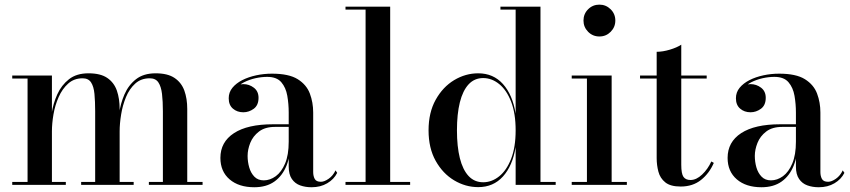

<svg xmlns="http://www.w3.org/2000/svg" viewBox="-20 -778 3577 808"><path d="M198.5 -460V-12.5H257V0H31.5V-12.5H96V-447.5H31.5V-460ZM483.5 -319.5V-12.5H542.5V0H321.5V-12.5H380.5V-309.5Q380.5 -351.5 377.5 -382.8Q374.5 -414 363.2 -431.2Q352 -448.5 327.5 -448.5Q291.5 -448.5 266.8 -426.2Q242 -404 226.8 -369.5Q211.5 -335 205 -296.5Q198.5 -258 198.5 -225.5L191 -222.5Q191 -257 197.2 -299.5Q203.5 -342 221 -380.8Q238.5 -419.5 270.2 -444.5Q302 -469.5 352.5 -469.5Q403 -469.5 431.5 -450Q460 -430.5 471.8 -396.8Q483.5 -363 483.5 -319.5ZM768 -319.5V-12.5H832.5V0H606.5V-12.5H665.5V-309.5Q665.5 -351.5 661.8 -382.8Q658 -414 646.5 -431.2Q635 -448.5 610 -448.5Q573.5 -448.5 549 -426.2Q524.5 -404 510.2 -369.5Q496 -335 489.8 -296.5Q483.5 -258 483.5 -225.5L475.5 -222.5Q475.5 -257 481.2 -299.5Q487 -342 503.8 -380.8Q520.5 -419.5 552.2 -444.5Q584 -469.5 635 -469.5Q685.5 -469.5 714.5 -450Q743.5 -430.5 755.8 -396.8Q768 -363 768 -319.5Z M1291 10Q1265 10 1243.2 2.2Q1221.5 -5.5 1208.2 -24.8Q1195 -44 1195 -77V-304.5Q1195 -340.5 1189 -375Q1183 -409.5 1163.8 -432Q1144.5 -454.5 1104.5 -454.5Q1080.5 -454.5 1054.8 -448.8Q1029 -443 1007 -431.8Q985 -420.5 971.2 -403.8Q957.5 -387 957.5 -364.5H943.5Q943.5 -391.5 962.2 -407.8Q981 -424 1004 -424Q1028.5 -424 1048.2 -409Q1068 -394 1068 -366.5Q1068 -335 1047.8 -320.2Q1027.5 -305.5 1004 -305.5Q978 -305.5 960.2 -320.8Q942.5 -336 942.5 -364.5Q942.5 -389.5 958 -408.5Q973.5 -427.5 999.5 -440.8Q1025.5 -454 1058 -461Q1090.5 -468 1124.5 -468Q1195.5 -468 1232.8 -444.8Q1270 -421.5 1284 -384.2Q1298 -347 1298 -304.5V-54Q1298 -37 1304.5 -25Q1311 -13 1330.5 -13Q1345 -13 1363.2 -25.8Q1381.5 -38.5 1392 -61L1399 -50.5Q1385.5 -23.5 1357.2 -6.8Q1329 10 1291 10ZM1050 10Q985 10 946.2 -23.2Q907.5 -56.5 907.5 -113.5Q907.5 -180.5 964.8 -217.8Q1022 -255 1128.5 -255H1241.5V-244H1137.5Q1095.5 -244 1070 -224.5Q1044.5 -205 1033.2 -176.8Q1022 -148.5 1022 -122Q1022 -97 1028.8 -73.5Q1035.5 -50 1050.5 -34.5Q1065.5 -19 1090 -19Q1116.5 -19 1140.5 -36.5Q1164.5 -54 1179.8 -90Q1195 -126 1195 -182H1203Q1203 -124.5 1185.8 -81.2Q1168.5 -38 1134.8 -14Q1101 10 1050 10Z M1622 -750V-12.5H1706V0H1434V-12.5H1518.5V-737.5H1434V-750Z M1992.5 9.5Q1939 9.5 1891.2 -19Q1843.5 -47.5 1813.5 -101Q1783.5 -154.5 1783.5 -229.5Q1783.5 -304.5 1813.5 -358.2Q1843.5 -412 1891.2 -440.8Q1939 -469.5 1992.5 -469.5Q2056 -469.5 2096.5 -424.5Q2137 -379.5 2150 -300V-737.5H2086V-750H2254.5V-12.5H2318.5V0H2150V-159Q2137 -80 2096.5 -35.2Q2056 9.5 1992.5 9.5ZM2013.5 -11Q2049.5 -11 2080.8 -36Q2112 -61 2131 -109.8Q2150 -158.5 2150 -229.5Q2150 -301 2131 -350Q2112 -399 2080.8 -424.2Q2049.5 -449.5 2013.5 -449.5Q1976.5 -449.5 1952 -423Q1927.5 -396.5 1915.2 -347.2Q1903 -298 1903 -229.5Q1903 -161.5 1915.2 -112.5Q1927.5 -63.5 1952 -37.2Q1976.5 -11 2013.5 -11Z M2502.5 -624.5Q2474.5 -624.5 2455 -644.2Q2435.5 -664 2435.5 -691.5Q2435.5 -719.5 2455 -739Q2474.5 -758.5 2502.5 -758.5Q2530 -758.5 2549.8 -739Q2569.5 -719.5 2569.5 -691.5Q2569.5 -664 2550 -644.2Q2530.5 -624.5 2502.5 -624.5ZM2554 -460V-12.5H2618V0H2386V-12.5H2450V-447.5H2386V-460Z M2844.5 7Q2801.5 7 2779.8 -10.5Q2758 -28 2750.8 -55.5Q2743.5 -83 2743.5 -112.5V-560Q2769 -560 2799 -569Q2829 -578 2847 -590V-84.5Q2847 -47 2856.2 -33.8Q2865.5 -20.5 2886 -20.5Q2910.5 -20.5 2934.8 -43.5Q2959 -66.5 2973.5 -98.5L2984 -92.5Q2965 -48.5 2930.2 -20.8Q2895.5 7 2844.5 7ZM2673.5 -447.5V-460H2954V-447.5Z M3425.5 10Q3399.5 10 3377.8 2.2Q3356 -5.5 3342.8 -24.8Q3329.5 -44 3329.5 -77V-304.5Q3329.5 -340.5 3323.5 -375Q3317.5 -409.5 3298.2 -432Q3279 -454.5 3239 -454.5Q3215 -454.5 3189.2 -448.8Q3163.5 -443 3141.5 -431.8Q3119.5 -420.5 3105.8 -403.8Q3092 -387 3092 -364.5H3078Q3078 -391.5 3096.8 -407.8Q3115.5 -424 3138.5 -424Q3163 -424 3182.8 -409Q3202.5 -394 3202.5 -366.5Q3202.5 -335 3182.2 -320.2Q3162 -305.5 3138.5 -305.5Q3112.5 -305.5 3094.8 -320.8Q3077 -336 3077 -364.5Q3077 -389.5 3092.5 -408.5Q3108 -427.5 3134 -440.8Q3160 -454 3192.5 -461Q3225 -468 3259 -468Q3330 -468 3367.2 -444.8Q3404.5 -421.5 3418.5 -384.2Q3432.5 -347 3432.5 -304.5V-54Q3432.5 -37 3439 -25Q3445.5 -13 3465 -13Q3479.5 -13 3497.8 -25.8Q3516 -38.5 3526.5 -61L3533.5 -50.5Q3520 -23.5 3491.8 -6.8Q3463.5 10 3425.5 10ZM3184.5 10Q3119.5 10 3080.8 -23.2Q3042 -56.5 3042 -113.5Q3042 -180.5 3099.2 -217.8Q3156.5 -255 3263 -255H3376V-244H3272Q3230 -244 3204.5 -224.5Q3179 -205 3167.8 -176.8Q3156.5 -148.5 3156.5 -122Q3156.5 -97 3163.2 -73.5Q3170 -50 3185 -34.5Q3200 -19 3224.5 -19Q3251 -19 3275 -36.5Q3299 -54 3314.2 -90Q3329.5 -126 3329.5 -182H3337.5Q3337.5 -124.5 3320.2 -81.2Q3303 -38 3269.2 -14Q3235.5 10 3184.5 10Z"/></svg>

Font: Bodoni Moda 18pt Medium
Style: Regular
Weight: 500
Designer: Owen Earl
Foundry: indestructible type
Version: Version 2.004